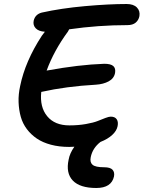

<svg xmlns="http://www.w3.org/2000/svg" viewBox="-20 -689 720 963"><path d="M327.1 47.9Q276.9 47.9 235.6 36.9Q194.3 25.9 165 6.1Q135.7 -13.7 114.7 -41.5Q93.8 -69.3 84.2 -103.3Q74.7 -137.2 73.2 -176.5Q71.8 -215.8 81.1 -257.8Q106.4 -381.8 189.9 -509.8Q199.2 -522.9 205.1 -529.8Q173.8 -531.7 159.2 -547.1Q144.5 -562.5 148.9 -585Q156.2 -617.2 189.9 -626Q286.6 -647.5 405.8 -658.2Q524.9 -668.9 615.2 -668.9Q649.4 -668.9 666.5 -651.6Q683.6 -634.3 679.2 -607.9Q675.3 -587.9 660.4 -575.4Q645.5 -563 619.1 -563Q473.1 -563 327.1 -542Q326.2 -541 324.2 -537.1Q322.3 -533.2 320.8 -530.8Q250.5 -435.1 213.9 -335Q375.5 -364.7 502.9 -369.1Q536.1 -369.1 548.6 -357.4Q561 -345.7 557.1 -323.2Q551.8 -295.4 525.1 -281Q498.5 -266.6 460.9 -264.2Q312.5 -255.9 187 -228Q178.7 -152.3 216.6 -106.2Q254.4 -60.1 328.1 -60.1Q372.6 -60.1 410.9 -66.9Q449.2 -73.7 469.7 -82Q490.2 -90.3 508.3 -97.2Q526.4 -104 535.2 -104Q556.2 -104 565.2 -91.1Q574.2 -78.1 569.8 -56.2Q565.4 -33.2 543.2 -12.5Q521 8.3 483.9 22.9Q444.3 53.7 435.1 99.1Q429.7 125 444.3 137.5Q459 149.9 502 149.9Q533.2 149.9 544.4 162.4Q555.7 174.8 551.8 195.8Q539.1 253.9 462.9 253.9Q380.9 253.9 345.2 216.6Q309.6 179.2 324.2 111.8Q329.6 80.1 353 46.9Q349.1 46.9 340.3 47.4Q331.5 47.9 327.1 47.9Z"/></svg>

Font: Shantell Sans Bouncy
Style: Italic
Weight: 500
Italic angle: -11.31°
Designer: Stephen Nixon, Anya Danilova, Shantell Martin
Foundry: Arrow Type
Version: Version 1.006;[9816181b4]